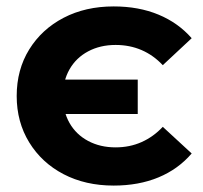

<svg xmlns="http://www.w3.org/2000/svg" viewBox="-20 -568 632 598"><path d="M409 -320V-213H127V-320ZM334 10Q246 10 178 -25.5Q110 -61 71 -124.5Q32 -188 32 -269Q32 -351 71 -414Q110 -477 178 -512.5Q246 -548 334 -548Q412 -548 473.5 -522.5Q535 -497 577 -449L487 -365Q458 -396 421 -412Q384 -428 340 -428Q292 -428 254.5 -408Q217 -388 196.5 -352Q176 -316 176 -269Q176 -221 196.5 -185Q217 -149 254.5 -129Q292 -109 340 -109Q384 -109 421 -125.5Q458 -142 487 -173L577 -90Q535 -41 473.5 -15.5Q412 10 334 10Z"/></svg>

Font: MOST Montserrat
Style: Bold
Weight: 700
Designer: Julieta Ulanovsky
Foundry: Julieta Ulanovsky
Version: Version 8.000;March 11, 2024;FontCreator 15.0.0.2926 64-bit